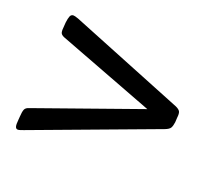

<svg xmlns="http://www.w3.org/2000/svg" viewBox="-85 -575 785 688"><g transform="rotate(20 308.0 -231.5)"><path d="M40 -5Q33 -5 30.5 -12.5Q28 -20 30 -39L31 -52Q32 -70 35.5 -79Q39 -88 53 -92L451 -233L83 -373Q71 -378 69 -386Q67 -394 69 -411L70 -425Q72 -441 75.5 -449.5Q79 -458 88 -458Q93 -458 107 -453L544 -277Q557 -271 560.5 -264Q564 -257 562 -241L561 -223Q559 -208 554.5 -200.5Q550 -193 534 -187L61 -11Q55 -9 49.5 -7Q44 -5 40 -5Z"/></g></svg>

Font: Asap Semi Expanded Semi Expanded Medium
Style: Italic
Weight: 500
Width: 6
Italic angle: -6°
Designer: Pablo Cosgaya
Foundry: Omnibus-Type
Version: Version 3.001; ttfautohint (v1.8.4.7-5d5b)